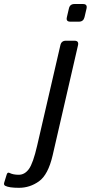

<svg xmlns="http://www.w3.org/2000/svg" viewBox="-167 -711 443 935"><path d="M-141.6 193.8Q-149.9 189.5 -146.5 178.2L-134.3 138.7Q-130.4 126 -120.1 131.3Q-103 140.1 -75.7 140.1Q-46.9 140.1 -26.4 112.3Q-5.9 84.5 14.2 -2.9L127 -490.7Q131.8 -512.7 153.8 -512.7H195.8Q217.8 -512.7 212.9 -490.7L89.4 45.4Q67.4 140.1 22.9 171.9Q-21.5 203.6 -74.7 203.6Q-123 203.6 -141.6 193.8ZM175.3 -605.5Q153.3 -605.5 158.7 -627.4L168.5 -669.4Q173.3 -691.4 195.3 -691.4H237.3Q259.3 -691.4 254.4 -669.4L244.6 -627.4Q239.3 -605.5 217.3 -605.5Z"/></svg>

Font: Istok Web
Style: BoldItalic
Weight: 700
Italic angle: -13°
Designer: Andrey V. Panov
Foundry: Andrey V. Panov
Version: Version 1.0.2g